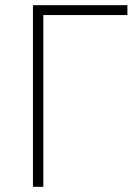

<svg xmlns="http://www.w3.org/2000/svg" viewBox="-20 -720 535 740"><path d="M107 0H147V-662H471V-700H107Z"/></svg>

Font: Fixel Display ExtraLight
Style: Regular
Weight: 200
Designer: AlfaBravo + MacPaw
Foundry: Kyrylo Tkachov, Marchela Mozhyna, Serhii Makarenko, Maria Weinstein, Zakhar Kryvoshyya
Version: Version 1.211